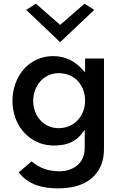

<svg xmlns="http://www.w3.org/2000/svg" viewBox="-20 -801 647 1047"><path d="M123 -747 308 -571 494 -747 441 -781 308 -665 176 -781ZM300 -102C214 -102 161 -173 161 -251C161 -333 218 -402 300 -402C386 -402 444 -338 444 -251C444 -172 387 -102 300 -102ZM270 -495C135 -495 48 -381 48 -251C48 -115 141 -15 258 -8C269 -7 278 -7 289 -8H290C351 -10 394 -32 424 -70L442 -93V6C442 95 372 133 305 133C241 133 196 115 152 79L82 139C138 210 215 225 291 226C302 226 313 226 323 225H324C460 219 538 143 546 34C547 22 547 12 547 0V-482H444V-406L426 -426C388 -466 338 -495 270 -495Z"/></svg>

Font: Bluebird
Style: Li
Weight: 300
Designer: Jasper
Foundry: Cannot Into Space Fonts
Version: Version 0.98